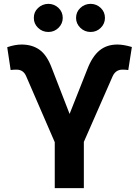

<svg xmlns="http://www.w3.org/2000/svg" viewBox="-20 -966 714 986"><path d="M410.6 0H261.2V-235.8L114.3 -574.7Q100.1 -608.4 64.9 -608.4Q48.3 -608.4 34.7 -606.4L17.1 -723.6Q57.1 -737.3 90.8 -737.3Q145.5 -737.3 183.3 -710.2Q221.2 -683.1 246.1 -616.2L337.4 -380.9L428.7 -611.3Q453.6 -675.8 490.7 -706.5Q527.8 -737.3 582.5 -737.3Q614.3 -737.3 657.2 -724.6L638.7 -606.4Q625 -608.4 608.9 -608.4Q574.2 -608.4 558.6 -574.7L410.6 -237.3ZM228.5 -801.8Q197.3 -801.8 175.3 -823.2Q153.3 -844.7 153.8 -874Q153.3 -904.3 175.3 -925Q197.3 -945.8 228.5 -946.3Q259.3 -945.8 280.8 -925Q302.2 -904.3 302.2 -874Q302.2 -844.7 280.5 -823.2Q258.8 -801.8 228.5 -801.8ZM370.6 -874Q370.6 -904.3 392.3 -925Q414.1 -945.8 445.3 -946.3Q476.1 -945.8 497.6 -925Q519 -904.3 519 -874Q519 -844.7 497.6 -823.2Q476.1 -801.8 445.3 -801.8Q414.6 -801.8 392.6 -823.2Q370.6 -844.7 370.6 -874Z"/></svg>

Font: Inter Tight Stencil
Style: Bold
Weight: 700
Designer: Rasmus Andersson
Foundry: rsms
Version: Version 3.004;Glyphs 3.1.2 (3151)